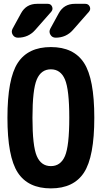

<svg xmlns="http://www.w3.org/2000/svg" viewBox="-20 -990 540 1019"><path d="M275.4 -790Q256.8 -790 247.6 -805.7Q238.3 -821.3 247.1 -837.9L292 -919.9Q319.3 -969.7 377 -969.7H432.6Q449.2 -969.7 456.1 -955.1Q462.9 -940.4 452.1 -927.7L367.2 -831.1Q331.1 -790 275.4 -790ZM233.4 -969.7Q250 -969.7 256.3 -955.1Q262.7 -940.4 252 -927.7L167 -831.1Q130.9 -790 75.2 -790Q56.6 -790 47.4 -805.7Q38.1 -821.3 46.9 -837.9L91.8 -919.9Q119.1 -969.7 176.8 -969.7ZM175.3 -161.6Q198.2 -108.4 250 -108.4Q301.8 -108.4 324.7 -161.6Q347.7 -214.8 347.7 -364.7Q347.7 -514.6 324.7 -568.4Q301.8 -622.1 250 -622.1Q198.2 -622.1 175.3 -568.4Q152.3 -514.6 152.3 -364.7Q152.3 -214.8 175.3 -161.6ZM74.2 -656.2Q128.9 -740.2 250 -740.2Q371.1 -740.2 425.8 -656.2Q480.5 -572.3 480.5 -365.2Q480.5 -158.2 425.8 -74.2Q371.1 9.8 250 9.8Q128.9 9.8 74.2 -74.2Q19.5 -158.2 19.5 -365.2Q19.5 -572.3 74.2 -656.2Z"/></svg>

Font: Rounded Mgen+ 2m bold
Style: Bold
Weight: 700
Designer: [Source Han Sans]
Ryoko NISHIZUKA  (kana & ideographs); Paul D. Hunt (Latin, Greek & Cyrillic); Wenlong ZHANG  (bopomofo
Version: Version 1.059.20150602